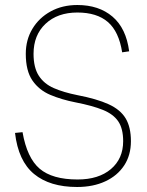

<svg xmlns="http://www.w3.org/2000/svg" viewBox="-20 -740 588 767"><path d="M288 7Q179 7 116 -45Q53 -97 40 -209L70 -212Q88 -109 138.5 -66Q189 -23 290 -23Q374 -23 423 -64.5Q472 -106 472 -176Q472 -226 452.5 -255Q433 -284 391 -301Q349 -318 282 -331Q226 -342 181 -361Q136 -380 109.5 -418.5Q83 -457 83 -525Q83 -581 109.5 -625Q136 -669 182.5 -694.5Q229 -720 289 -720Q375 -720 429.5 -673.5Q484 -627 496 -535L468 -531Q455 -614 411 -652Q367 -690 289 -690Q210 -690 162 -645Q114 -600 114 -525Q114 -470 135 -437.5Q156 -405 195 -388Q234 -371 289 -360Q367 -345 414 -323.5Q461 -302 482 -267Q503 -232 503 -176Q503 -120 476 -79Q449 -38 400.5 -15.5Q352 7 288 7Z"/></svg>

Font: Livvic Thin
Style: Regular
Weight: 250
Designer: Jacques Le Bailly, Baron von Fonthausen
Version: Version 1.001; ttfautohint (v1.8.2)